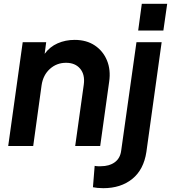

<svg xmlns="http://www.w3.org/2000/svg" viewBox="-20 -765 896 1006"><path d="M23 0 99 -544H222L214 -483Q241 -520 282 -538Q323 -556 371 -556Q433 -556 476.5 -527Q520 -498 540.5 -448.5Q561 -399 552 -337L505 0H374L419 -322Q426 -374 400 -405Q374 -436 326 -436Q277 -436 241.5 -404Q206 -372 198 -319L154 0ZM704 -605 723 -745H856L836 -605ZM521 221Q505 221 490.5 219.5Q476 218 467 216L476 104Q485 106 493.5 106Q502 106 508 106Q553 106 581.5 85Q610 64 615 24L695 -544H827L747 31Q733 124 673 172.5Q613 221 521 221Z"/></svg>

Font: Plus Jakarta Sans
Style: Bold Italic
Weight: 700
Italic angle: -8°
Designer: Gumpita Rahayu
Foundry: Tokotype
Version: Version 2.071; ttfautohint (v1.8.4.7-5d5b);gftools[0.9.29]